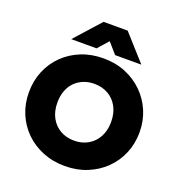

<svg xmlns="http://www.w3.org/2000/svg" viewBox="-163 -1072 1149 1224"><g transform="rotate(20 411.5 -460.0)"><path d="M411.5 15Q330 15 261.5 -12.8Q193 -40.5 142.5 -90Q92 -139.5 64.2 -206Q36.5 -272.5 36.5 -350Q36.5 -428 64.2 -494.5Q92 -561 142.5 -610.5Q193 -660 261.5 -687.5Q330 -715 411.5 -715Q493 -715 561.2 -687Q629.5 -659 680.2 -609Q731 -559 759 -492.8Q787 -426.5 787 -350Q787 -272.5 759 -206Q731 -139.5 680.2 -90Q629.5 -40.5 561.2 -12.8Q493 15 411.5 15ZM411.5 -157.5Q451.5 -157.5 484.8 -171Q518 -184.5 542.5 -209.8Q567 -235 580.5 -270.5Q594 -306 594 -350Q594 -409 570.5 -452.2Q547 -495.5 505.8 -519Q464.5 -542.5 411.5 -542.5Q372 -542.5 338.5 -529Q305 -515.5 280.5 -490.5Q256 -465.5 242.8 -429.8Q229.5 -394 229.5 -350Q229.5 -291 253 -247.8Q276.5 -204.5 317.5 -181Q358.5 -157.5 411.5 -157.5ZM174.5 -759.5 330.5 -933.5H494L650 -759.5H472L409.5 -831L346 -759.5Z"/></g></svg>

Font: Geologica Thin Roman ExtraBold
Style: Regular
Weight: 800
Version: Version 1.010;gftools[0.9.28]